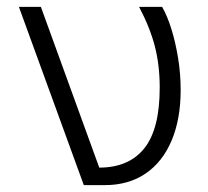

<svg xmlns="http://www.w3.org/2000/svg" viewBox="-20 -520 606 559"><path d="M224 19 35 -500H99L269 -32Q355 -32 400 -88Q445 -144 445 -265Q445 -330 431 -384.5Q417 -439 385 -500H452Q467 -474 479 -435.5Q491 -397 498.5 -351Q506 -305 506 -258Q506 -173 479.5 -110.5Q453 -48 403.5 -14.5Q354 19 285 19Z"/></svg>

Font: Moderustic Light
Style: Regular
Weight: 300
Designer: Tural Alisoy
Foundry: TAFT Foundry
Version: Version 2.120